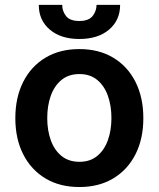

<svg xmlns="http://www.w3.org/2000/svg" viewBox="-20 -753 648 784"><path d="M304 10.7Q224.1 10.7 165.5 -24.5Q106.9 -59.7 74.8 -122.9Q42.6 -186.1 42.6 -270.6Q42.6 -355.1 74.8 -418.7Q106.9 -482.2 165.5 -517.4Q224.1 -552.6 304 -552.6Q383.9 -552.6 442.5 -517.4Q501.1 -482.2 533.2 -418.7Q565.3 -355.1 565.3 -270.6Q565.3 -186.1 533.2 -122.9Q501.1 -59.7 442.5 -24.5Q383.9 10.7 304 10.7ZM304.7 -92.3Q348 -92.3 377.1 -116.3Q406.2 -140.3 420.6 -180.8Q435 -221.2 435 -271Q435 -321 420.6 -361.7Q406.2 -402.3 377.1 -426.5Q348 -450.6 304.7 -450.6Q260.3 -450.6 231 -426.5Q201.7 -402.3 187.3 -361.7Q172.9 -321 172.9 -271Q172.9 -221.2 187.3 -180.8Q201.7 -140.3 231 -116.3Q260.3 -92.3 304.7 -92.3ZM374.3 -733H470.5Q470.5 -670.8 425.6 -632.3Q380.7 -593.8 304 -593.8Q228 -593.8 183.1 -632.3Q138.1 -670.8 138.5 -733H234Q234 -707.4 249.8 -687.3Q265.6 -667.3 304 -667.3Q341.6 -667.3 357.8 -687.1Q373.9 -707 374.3 -733Z"/></svg>

Font: InterMG SemiBold
Style: Regular
Weight: 600
Designer: Rasmus Andersson
Foundry: rsms
Version: Version 3.019;December 26, 2023;FontCreator 15.0.0.2955 64-b